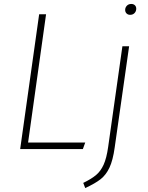

<svg xmlns="http://www.w3.org/2000/svg" viewBox="-20 -754 749 971"><path d="M122 -33H411L399 0H82L178 -682H213ZM401 171Q442 151 465.5 131.5Q489 112 504 79Q519 46 527 -11L599 -520H633L560 -8Q551 57 533.5 94Q516 131 488.5 152.5Q461 174 411 197ZM613 -704Q613 -716 621.5 -725Q630 -734 644 -734Q655 -734 662 -727.5Q669 -721 669 -710Q669 -697 660.5 -688Q652 -679 638 -679Q627 -679 620 -686Q613 -693 613 -704Z"/></svg>

Font: FiraGO UltraLight
Style: Italic
Weight: 200
Italic angle: -8°
Designer: bBox Type GmbH
Foundry: bBox Type GmbH
Version: Version 1.001